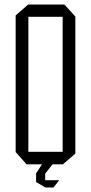

<svg xmlns="http://www.w3.org/2000/svg" viewBox="-20 -724 401 846"><path d="M105 -650V-704H264L312 -651V-650ZM97 0 49 -54V-55H256V0ZM49 -55V-656L104 -704H105V-55ZM256 0V-650H312V-47L257 0ZM139 41V40L165 0H211V1L179 41ZM178 101 139 78V41H179V101ZM179 102V70H240V71L216 102Z"/></svg>

Font: Foldit Light
Style: Regular
Weight: 300
Version: Version 1.003